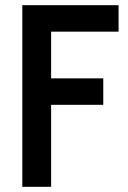

<svg xmlns="http://www.w3.org/2000/svg" viewBox="-20 -720 492 740"><path d="M66 -700H437V-598H177V-418H378V-316H177V0H66Z"/></svg>

Font: Cabin Condensed SemiBold
Style: Regular
Weight: 600
Width: 3
Designer: Pablo Impallari
Foundry: Pablo Impallari. http://www.impallari.com Igino Marini. http://www.ikern.com
Version: Version 2.001